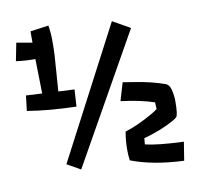

<svg xmlns="http://www.w3.org/2000/svg" viewBox="-89 -831 1064 1022"><g transform="rotate(-10 443.0 -320.0)"><path d="M310.1 -286.1Q161.6 -290 45.9 -309.1L55.7 -391.1L142.6 -386.7L138.7 -573.2Q82.5 -573.2 34.7 -580.1L53.7 -676.8L138.7 -662.1V-723.1L237.8 -736.8Q244.6 -694.8 244.6 -653.8Q244.6 -598.1 242.7 -571.8L229 -382.3L315.9 -377.9ZM574.7 -701.2 668.9 -647.9 276.9 47.9 204.1 6.8ZM540 44.9Q536.1 16.6 536.1 -10.7Q536.1 -64.9 544.9 -109.9Q609.9 -129.4 690.9 -175.3Q713.4 -188 728 -199.2L726.1 -235.8Q648.4 -261.7 545.9 -273.9L574.7 -371.1L638.7 -360.8Q726.1 -347.2 796.9 -322.3Q818.8 -314.5 825.7 -285.2Q833.5 -253.9 833.5 -223.6Q833.5 -147.9 822.3 -137.7Q815.9 -131.8 805.2 -125.2Q794.4 -118.7 772.9 -108.2Q751.5 -97.7 727.5 -87.9Q678.2 -68.4 636.7 -58.1L633.8 -24.9Q699.7 -8.3 840.8 -2.9L824.7 97.2Q657.7 90.3 540 44.9Z"/></g></svg>

Font: Passero One
Style: Regular
Weight: 400
Designer: Viktoriya Grabowska
Foundry: Viktoriya Grabowska
Version: Version 1.003